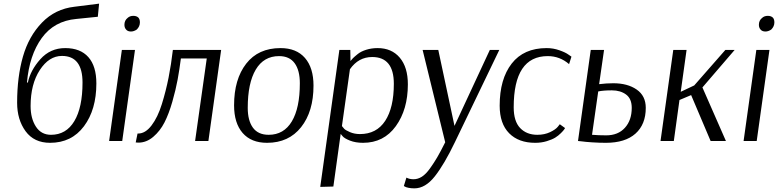

<svg xmlns="http://www.w3.org/2000/svg" viewBox="-20 -774 4271 1054"><path d="M399 -670Q277 -659 209 -565Q141 -471 128 -321H133Q147 -388 201.5 -449Q256 -510 338 -510Q421 -510 465 -460.5Q509 -411 509 -316Q509 -172 441 -81Q373 10 255 10Q167 10 120.5 -53.5Q74 -117 74 -210Q74 -352 106 -463.5Q138 -575 210.5 -650Q283 -725 389 -737L524 -754L517 -682ZM320 -467Q249 -467 198.5 -389.5Q148 -312 148 -192Q148 -124 177 -79Q206 -34 260 -34Q343 -34 388 -109Q433 -184 433 -321Q433 -467 320 -467Z M721 -500 651 0H579L649 -500ZM681 -676Q693 -687 712 -687Q730 -687 740 -677Q748 -668 748 -651Q748 -629 731 -612Q715 -601 699 -601Q681 -601 672 -612Q663 -622 663 -638Q663 -662 681 -676Z M1194 -500 1124 0H1051L1115 -453H973Q965 -391 955 -336.5Q945 -282 926 -215.5Q907 -149 883 -102Q859 -55 821.5 -23Q784 9 740 9Q730 9 725 8L735 -41H739Q778 -41 812 -85.5Q846 -130 868.5 -202.5Q891 -275 905.5 -348.5Q920 -422 929 -500Z M1701 -304Q1701 -162 1633 -76Q1565 10 1446 10Q1359 10 1312 -44Q1265 -98 1265 -196Q1265 -339 1331.5 -424.5Q1398 -510 1520 -510Q1607 -510 1654 -456Q1701 -402 1701 -304ZM1512 -466Q1428 -466 1384 -392Q1340 -318 1340 -182Q1340 -112 1368.5 -73Q1397 -34 1455 -34Q1538 -34 1582 -107.5Q1626 -181 1626 -317Q1626 -388 1597.5 -427Q1569 -466 1512 -466Z M1738 252 1843 -500H1903L1904 -439Q1909 -446 1917.5 -454.5Q1926 -463 1944 -477.5Q1962 -492 1991 -501Q2020 -510 2053 -510Q2130 -510 2174.5 -457.5Q2219 -405 2219 -311Q2219 -173 2153 -81.5Q2087 10 1973 10Q1932 10 1901.5 -2Q1871 -14 1861 -26L1851 -38H1850L1810 250ZM2023 -461Q1948 -461 1901 -394L1857 -82Q1862 -75 1869.5 -67Q1877 -59 1901.5 -48.5Q1926 -38 1956 -38Q2047 -38 2094.5 -110.5Q2142 -183 2142 -314Q2142 -461 2023 -461Z M2211 201Q2228 210 2250 210Q2274 210 2296 196Q2318 182 2340.5 150.5Q2363 119 2380.5 89Q2398 59 2424 7L2300 -500H2386L2475 -83L2669 -500H2721L2477 7Q2419 128 2367 194Q2315 260 2255 260Q2237 260 2222.5 257Q2208 254 2202 250L2197 247Z M3104 -422Q3053 -466 2987 -466Q2800 -466 2800 -185Q2800 -108 2835.5 -71Q2871 -34 2930 -34Q2969 -34 2999.5 -48.5Q3030 -63 3042 -78L3053 -92L3082 -71Q3080 -68 3076.5 -62.5Q3073 -57 3059 -43Q3045 -29 3028 -18.5Q3011 -8 2981.5 1Q2952 10 2918 10Q2827 10 2775 -42.5Q2723 -95 2723 -194Q2723 -340 2789 -425Q2855 -510 2981 -510Q3017 -510 3051 -498Q3085 -486 3101 -474L3117 -463Z M3296 -500 3269 -312Q3309 -317 3347 -317Q3425 -317 3475 -282.5Q3525 -248 3525 -182Q3525 -91 3468.5 -40.5Q3412 10 3306 10Q3270 10 3231.5 7.5Q3193 5 3173 2L3153 0L3223 -500ZM3339 -278Q3291 -278 3264 -272L3230 -34Q3267 -31 3308 -31Q3373 -31 3410.5 -72.5Q3448 -114 3448 -182Q3448 -232 3417 -255Q3386 -278 3339 -278Z M3606 0 3676 -500H3749L3717 -270L3791 -305L3962 -500H4013L3836 -294L3965 0H3881L3774 -252L3710 -225L3679 0Z M4204 -500 4134 0H4062L4132 -500ZM4164 -676Q4176 -687 4195 -687Q4213 -687 4223 -677Q4231 -668 4231 -651Q4231 -629 4214 -612Q4198 -601 4182 -601Q4164 -601 4155 -612Q4146 -622 4146 -638Q4146 -662 4164 -676Z"/></svg>

Font: ArsenalItalic
Style: Italic
Weight: 400
Italic angle: -9°
Designer: Andrij Shevchenko
Foundry: Stairsfor.com
Version: Version 1.000